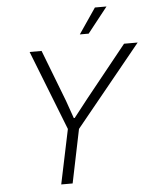

<svg xmlns="http://www.w3.org/2000/svg" viewBox="-61 -989 830 1039"><g transform="rotate(-5 354.0 -469.0)"><path d="M229 0 291 -296 121 -729H186L294 -449L328 -352H333L409 -449L634 -729H708L351 -291L291 0ZM400 -800 494 -938H557L448 -800Z"/></g></svg>

Font: Mona Sans ExtraLight Light
Style: Italic
Weight: 300
Italic angle: -11.6951°
Version: Version 2.000